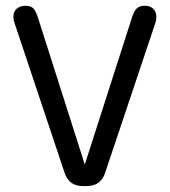

<svg xmlns="http://www.w3.org/2000/svg" viewBox="-20 -644 590 668"><path d="M280 3.5H270.5Q244 3.5 228 -8.2Q212 -20 204.5 -43.5L30.5 -564Q28.5 -569.5 27.5 -575.5Q26.5 -581.5 26.5 -585.5Q26.5 -604.5 38.8 -614.2Q51 -624 68.5 -624Q89.5 -624 98.5 -612Q107.5 -600 114 -576.5L275 -71.5L437 -576.5Q443.5 -600 453.2 -612Q463 -624 484 -624Q502 -624 513 -613.8Q524 -603.5 524 -584.5Q524 -580.5 523.2 -575Q522.5 -569.5 520.5 -564L346 -43.5Q338.5 -20 322.2 -8.2Q306 3.5 280 3.5Z"/></svg>

Font: Sono
Style: Regular
Weight: 400
Designer: Tyler Finck
Foundry: Tyler Finck
Version: Version 2.112